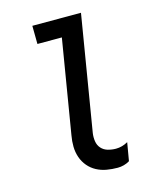

<svg xmlns="http://www.w3.org/2000/svg" viewBox="-112 -812 724 896"><g transform="rotate(-15 250.0 -363.5)"><path d="M345 8Q318 8 292 3.5Q266 -1 243.5 -13Q221 -25 204.5 -44.5Q188 -64 179.5 -88.5Q171 -113 170.5 -140Q170 -167 175 -194L250 -647H132L131 -735H366L274 -179Q271 -159 274 -139Q277 -119 289.5 -105Q302 -91 321 -85.5Q340 -80 360 -80Q375 -80 389.5 -84Q404 -88 418 -96L403 -8Q390 0 375 4Q360 8 345 8Z"/></g></svg>

Font: Iosevka Term Curly SmBd Obl
Style: Regular
Weight: 600
Italic angle: -9°
Designer: Belleve Invis
Foundry: Belleve Invis
Version: Version 32.3.0